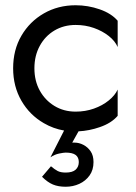

<svg xmlns="http://www.w3.org/2000/svg" viewBox="-20 -490 518 731"><path d="M111 -230Q111 -182 131.5 -145Q152 -108 187.5 -86.5Q223 -65 268 -65Q305 -65 337.5 -76.5Q370 -88 394 -107.5Q418 -127 428 -149V-49Q404 -21 360 -6Q320 8 279 10L255 53Q255 53 256 53Q256 53 256 53Q257 53 257 53Q257 53 257 53H260Q260 53 260 53Q261 53 261 53Q261 53 262 53Q262 53 262 53H264Q281 53 297.5 61.5Q314 70 325 86Q336 102 336 127Q336 157 321 178Q306 199 282 210Q258 221 230 221Q202 221 181.5 212.5Q161 204 140 183L174 143Q188 155 199.5 161Q211 167 230 167Q256 167 268 156Q280 145 280 127Q280 109 268 100Q256 91 230 91Q223 91 205.5 94.5Q188 98 172 109L224 7Q183 0 147 -21Q93 -52 61.5 -106.5Q30 -161 30 -230Q30 -300 61.5 -354Q93 -408 147 -439Q201 -470 268 -470Q315 -470 359.5 -454.5Q404 -439 428 -411V-311Q418 -334 394 -353Q370 -372 337.5 -383.5Q305 -395 268 -395Q223 -395 187.5 -374Q152 -353 131.5 -315.5Q111 -278 111 -230Z"/></svg>

Font: Jost
Style: Regular
Weight: 400
Version: Version 3.710